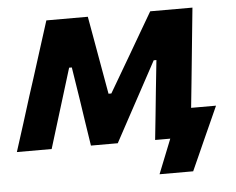

<svg xmlns="http://www.w3.org/2000/svg" viewBox="-69 -555 915 745"><g transform="rotate(-5 389.0 -182.5)"><path d="M-21 0Q-3.5 -54.5 13.2 -107.2Q30 -160 46.5 -213.5L68 -280Q85 -334.5 102.8 -389.8Q120.5 -445 137.5 -499H299Q306 -460 312.8 -421.5Q319.5 -383 326.5 -344L353 -194.5H364L451 -343Q474 -383 497 -422Q520 -461 542 -499H706.5Q701 -446 695.5 -389.5Q690 -333 684.5 -279.5L677.5 -209.5Q672.5 -162.5 667.5 -112H764.5Q750.5 -81 736.2 -49Q722 -17 708 13.5Q694.5 43.5 681 74Q667.5 104.5 654 134H523L576.5 0H517.5Q522.5 -47 527.5 -95.5Q532.5 -144 537 -189.5L549.5 -308.5H539L470 -181Q445.5 -136 421.2 -91Q397 -46 372 0H267.5Q260.5 -45 253.5 -91Q246.5 -137 240 -181L220 -308.5H209.5L173.5 -191.5Q158.5 -143 143.8 -95.2Q129 -47.5 114.5 0Z"/></g></svg>

Font: Commissioner
Style: Bold Italic
Weight: 700
Italic angle: -12°
Designer: Kostas Bartsokas
Foundry: Kostas Bartsokas
Version: Version 1.000; ttfautohint (v1.8.3)